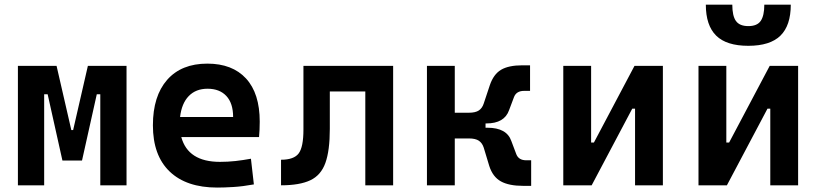

<svg xmlns="http://www.w3.org/2000/svg" viewBox="-20 -803 3556 832"><path d="M57.6 0V-517.6H225.1L289.1 -239.3H296.9L360.8 -517.6H528.3V0H414.6V-394.5H399.4L335.4 -107.4H250.5L186.5 -394.5H171.4V0Z M921.4 9.8Q787.6 9.8 715.1 -59.8Q642.6 -129.4 642.6 -259.8Q642.6 -386.7 704.3 -457Q766.1 -527.3 878.4 -527.3Q986.8 -527.3 1046.1 -462.9Q1105.5 -398.4 1105.5 -275.9Q1105.5 -240.7 1102.5 -209H765.6Q794.9 -101.6 933.1 -101.6Q967.3 -101.6 1000.2 -105.2Q1033.2 -108.9 1067.4 -115.2L1080.1 -3.9Q1031.7 4.9 991.9 7.3Q952.1 9.8 921.4 9.8ZM760.3 -295.9H990.2Q990.2 -355.5 960.9 -387Q931.6 -418.5 879.4 -418.5Q828.6 -418.5 797.9 -386.7Q767.1 -355 760.3 -295.9Z M1197.8 0V-110.8Q1253.9 -110.8 1274.4 -138.4Q1294.9 -166 1294.9 -241.2V-517.6H1683.6V0H1563V-406.7H1409.2V-244.6Q1409.2 -150.4 1390.1 -97.2Q1371.1 -43.9 1325 -22Q1278.8 0 1197.8 0Z M1830.1 0V-517.6H1950.7V-314.5H2011.7Q2040.5 -314.5 2055.2 -324.5Q2069.8 -334.5 2076.2 -354.5L2102.5 -433.6Q2118.7 -481.4 2151.4 -500.7Q2184.1 -520 2243.2 -520H2276.9V-409.2H2251Q2217.8 -409.2 2207.5 -382.8L2186 -325.7Q2166 -268.1 2087.4 -268.1H2084V-249.5H2092.3Q2175.8 -249.5 2195.8 -191.9L2217.3 -134.8Q2227.5 -108.4 2260.7 -108.4H2281.7V2.4H2248Q2185.5 2.4 2150.4 -17.1Q2115.2 -36.6 2100.1 -84L2076.2 -163.1Q2069.8 -183.1 2055.2 -193.1Q2040.5 -203.1 2011.7 -203.1H1950.7V0Z M2420.9 0V-517.6H2541.5V-185.5H2553.7L2729.5 -517.6H2852.5V0H2731.9V-332H2719.7L2543.9 0Z M3006.8 0V-517.6H3127.4V-185.5H3139.6L3315.4 -517.6H3438.5V0H3317.9V-332H3305.7L3129.9 0ZM3222.7 -604.5Q3127.9 -604.5 3083.3 -648.7Q3038.6 -692.9 3038.6 -782.7H3153.3Q3153.3 -733.9 3169.2 -711.9Q3185.1 -689.9 3222.7 -689.9Q3261.2 -689.9 3276.6 -712.6Q3292 -735.4 3292 -782.7H3406.7Q3406.7 -692.4 3361.8 -648.4Q3316.9 -604.5 3222.7 -604.5Z"/></svg>

Font: Cascadia Mono PL SemiBold
Style: Regular
Weight: 600
Monospace: yes
Designer: Aaron Bell
Foundry: Saja Typeworks
Version: Version 2404.023; ttfautohint (v1.8.4)